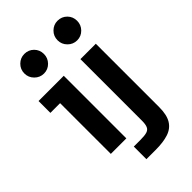

<svg xmlns="http://www.w3.org/2000/svg" viewBox="-268 -826 1076 1076"><g transform="rotate(-45 270.0 -288.5)"><path d="M99 0V-402H22V-496H222V0ZM153 -583Q121 -583 98 -606Q75 -629 75 -661Q75 -694 98 -716.5Q121 -739 152 -739Q185 -739 207.5 -716.5Q230 -694 230 -661Q230 -629 207.5 -606Q185 -583 153 -583ZM219 162V62H273Q306 62 323.5 56.5Q341 51 347.5 35.5Q354 20 354 -8V-496H476V7Q476 67 455.5 101Q435 135 394 148.5Q353 162 292 162ZM416 -583Q384 -583 361 -606Q338 -629 338 -661Q338 -694 361 -716.5Q384 -739 415 -739Q448 -739 470.5 -716.5Q493 -694 493 -661Q493 -629 470.5 -606Q448 -583 416 -583Z"/></g></svg>

Font: Atkinson Hyperlegible Next SemiBold
Style: Regular
Weight: 600
Designer: Elliott Scott, Megan Eiswerth, Linus Boman, Theodore Petrosky, Letters from Sweden
Foundry: Applied Design Works, Letters from Sweden
Version: Version 2.001